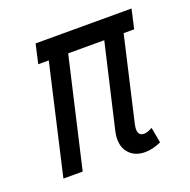

<svg xmlns="http://www.w3.org/2000/svg" viewBox="-96 -582 678 686"><g transform="rotate(-20 242.5 -238.5)"><path d="M344.2 11.2Q302.2 11.2 280 -17.6Q257.8 -46.4 269 -96.7L342.8 -414.6H205.6L109.9 0H36.6L131.8 -414.6H91.8L108.4 -487.8H473.1L456.5 -414.6H416.5L343.3 -97.2Q332.5 -51.8 362.8 -51.8Q375 -51.8 394.5 -62.5L405.3 -3.4Q372.1 11.2 344.2 11.2Z"/></g></svg>

Font: HK Grotesk Italic
Style: Regular
Weight: 400
Italic angle: -13°
Designer: Alfredo Marco Pradil and Stefan Peev
Foundry: Hanken Design Co.
Version: Version 1.000;PS 001.000;hotconv 1.0.88;makeotf.lib2.5.64775